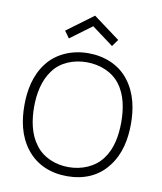

<svg xmlns="http://www.w3.org/2000/svg" viewBox="-86 -828 770 913"><g transform="rotate(10 299.0 -371.5)"><path d="M194.8 -631.2 170.8 -664.6 299 -759.4 427.1 -664.6 403.1 -631.2 299 -708.3ZM299 15.6C379.2 15.6 449 -12.5 495.8 -75C542.7 -135.4 556.2 -210.4 556.2 -282.3C556.2 -352.1 542.7 -428.1 495.8 -488.5C450 -549 377.1 -578.1 299 -578.1C218.8 -578.1 145.8 -545.8 102.1 -488.5C55.2 -428.1 41.7 -352.1 41.7 -282.3C41.7 -210.4 55.2 -135.4 102.1 -75C149 -13.5 219.8 15.6 299 15.6ZM509.4 -282.3C509.4 -216.7 497.9 -151 460.4 -102.1C424 -53.1 362.5 -28.1 299 -28.1C235.4 -28.1 174 -53.1 138.5 -102.1C101 -151 88.5 -216.7 88.5 -282.3C88.5 -345.8 101 -412.5 138.5 -461.5C174 -510.4 235.4 -534.4 299 -534.4C362.5 -534.4 424 -510.4 460.4 -461.5C497.9 -412.5 509.4 -345.8 509.4 -282.3Z"/></g></svg>

Font: Manrope Thin
Style: Regular
Weight: 100
Width: 4
Designer: Michael Sharanda
Foundry: Michael Sharanda
Version: Version 2.000;PS 002.000;hotconv 1.0.88;makeotf.lib2.5.64775